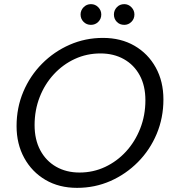

<svg xmlns="http://www.w3.org/2000/svg" viewBox="-20 -895 833 927"><path d="M352 12Q265 12 199.5 -26.5Q134 -65 97 -132.5Q60 -200 60 -286Q60 -375 92.5 -452Q125 -529 183 -587.5Q241 -646 316.5 -679Q392 -712 477 -712Q564 -712 629.5 -674Q695 -636 732 -569Q769 -502 769 -415Q769 -326 736.5 -248.5Q704 -171 646 -112.5Q588 -54 513 -21Q438 12 352 12ZM364 -62Q430 -62 487.5 -89Q545 -116 588.5 -163.5Q632 -211 657 -274.5Q682 -338 682 -411Q682 -481 654.5 -531.5Q627 -582 578 -609.5Q529 -637 465 -637Q399 -637 341.5 -610.5Q284 -584 240 -536.5Q196 -489 171.5 -426Q147 -363 147 -291Q147 -221 174.5 -169.5Q202 -118 251 -90Q300 -62 364 -62ZM419 -775Q398 -775 383.5 -789.5Q369 -804 369 -825Q369 -845 383.5 -860Q398 -875 419 -875Q440 -875 454.5 -860Q469 -845 469 -825Q469 -804 454.5 -789.5Q440 -775 419 -775ZM580 -775Q558 -775 544 -789.5Q530 -804 530 -825Q530 -845 544 -860Q558 -875 580 -875Q600 -875 614.5 -860Q629 -845 629 -825Q629 -804 614.5 -789.5Q600 -775 580 -775Z"/></svg>

Font: DM Sans 24pt
Style: Italic
Weight: 400
Italic angle: -10°
Designer: Colophon Foundry, Jonny Pinhorn
Foundry: Colophon Foundry
Version: Version 4.004;gftools[0.9.30]